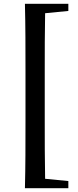

<svg xmlns="http://www.w3.org/2000/svg" viewBox="-20 -819 411 1017"><path d="M342 -761V-799H112C115 -681 115 -562 115 -445V-176C115 -57 115 63 112 178H342V140L219 128C217 26 217 -76 217 -176V-445C217 -547 217 -649 219 -749Z"/></svg>

Font: Noto Serif CJK JP
Style: Bold
Weight: 700
Designer: Ryoko NISHIZUKA 西塚涼子 (kana & ideographs); Frank Grießhammer (Latin, Greek & Cyrillic); Wenlong ZHANG 张文龙 (bopomofo); San
Foundry: Adobe Systems Incorporated
Version: Version 1.000;PS 1;hotconv 16.6.53;makeotf.lib2.5.65590